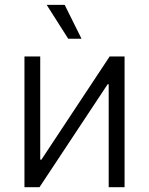

<svg xmlns="http://www.w3.org/2000/svg" viewBox="-20 -777 619 797"><path d="M497.1 0H431.2V-427.2H426.8L144 0H81.5V-542.5H147V-114.3H151.9L435.1 -542.5H497.1ZM263.2 -616.2 173.8 -756.8H248.5L318.4 -616.2Z"/></svg>

Font: Inter 16pt Light
Style: Regular
Weight: 300
Version: Version 4.001;git-66647c0bb